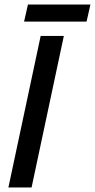

<svg xmlns="http://www.w3.org/2000/svg" viewBox="-20 -825 418 845"><path d="M17 0 159 -667H261L119 0ZM103 -805H378L361 -730H86Z"/></svg>

Font: Epunda Sans Medium
Style: Italic
Weight: 500
Italic angle: -12.0243°
Designer: Simon Atzbach
Foundry: typofactur
Version: Version 2.204; ttfautohint (v1.8.4.7-5d5b)